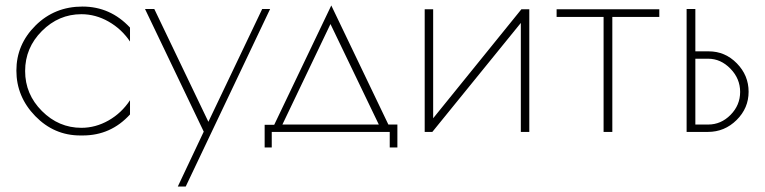

<svg xmlns="http://www.w3.org/2000/svg" viewBox="-20 -483 2801 703"><path d="M283 13H274Q178 13 109 -58Q40 -129 40 -224.5Q40 -320 110 -389.5Q180 -459 282 -459Q384 -459 456 -382V-331Q425 -377 377.5 -404Q330 -431 278 -431Q195 -431 133.5 -369.5Q72 -308 72 -223Q72 -138 133.5 -76.5Q195 -15 278 -15Q330 -15 377.5 -42Q425 -69 456 -116V-64Q386 13 283 13Z M969 -450 660 200H631L726 -1L511 -450H545L743 -37L940 -450Z M949 57V-26H984L1193 -463L1402 -27H1435V57H1407V0H975V57ZM1190 -395 1014 -27H1367Z M1918 -449V0H1887V-399L1563 0H1535V-449H1566V-50L1889 -449Z M2394 -449V-421H2222V0H2190V-421H2018V-449Z M2494 -450H2526V-295H2575Q2635 -295 2678 -251Q2721 -207 2721 -147Q2721 -87 2677 -43.5Q2633 0 2572 0H2494ZM2526 -268V-27H2573Q2620 -27 2655 -62.5Q2690 -98 2690 -146.5Q2690 -195 2654.5 -231.5Q2619 -268 2573 -268Z"/></svg>

Font: Poiret One
Style: Regular
Weight: 400
Designer: Denis Masharov
Foundry: Denis Masharov
Version: Version 1.001